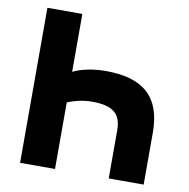

<svg xmlns="http://www.w3.org/2000/svg" viewBox="-80 -788 851 866"><g transform="rotate(10 346.0 -355.0)"><path d="M228 -710H68V0H228V-305C259 -318 300 -328 339 -328C441 -328 474 -293 474 -219V0H634V-238C634 -403 548 -475 377 -475C289 -475 239 -450 228 -445Z"/></g></svg>

Font: FIGSv2-sans-serif ExtraBold
Style: Regular
Weight: 800
Designer: Matt McInerney, Pablo Impallari, Rodrigo Fuenzalida,Mirko Velimirovic
Foundry: Matt McInerney, Pablo Impallari, Rodrigo Fuenzalida
Version: Version 4.021;hotconv 1.0.109;makeotfexe 2.5.65596